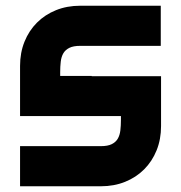

<svg xmlns="http://www.w3.org/2000/svg" viewBox="-20 -650 632 670"><path d="M300 -384H542V-210Q542 -164 526.5 -125.5Q511 -87 483 -59Q455 -31 416.5 -15.5Q378 0 332 0H50V-140H332Q356 -140 370 -147Q384 -154 391 -166Q398 -178 400 -195Q402 -212 402 -232V-245H50V-420Q50 -466 65.5 -504.5Q81 -543 109 -571Q137 -599 175.5 -614.5Q214 -630 260 -630H541V-490H260Q236 -490 222 -483Q208 -476 201 -464Q194 -452 192 -435Q190 -418 190 -398V-385H300Z"/></svg>

Font: CAT North
Style: Regular
Weight: 400
Designer: Peter Wiegel
Foundry: Peter Wiegel
Version: Version 1.000